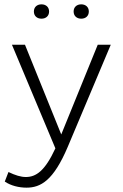

<svg xmlns="http://www.w3.org/2000/svg" viewBox="-20 -676 565 884"><path d="M102 188C167 188 226 156 292 0L490 -470H430L262 -57L95 -470H35L235 7C187 111 146 139 99 139C76 139 50 131 19 116L2 160C30 179 67 188 102 188ZM354 -590C375 -590 389 -603 389 -623C389 -643 375 -656 354 -656C333 -656 319 -643 319 -623C319 -603 333 -590 354 -590ZM171 -590C192 -590 206 -603 206 -623C206 -643 192 -656 171 -656C150 -656 136 -643 136 -623C136 -603 150 -590 171 -590Z"/></svg>

Font: Gantari Light
Style: Regular
Weight: 300
Designer: Anugrah Pasau
Foundry: Lafontype
Version: Version 1.000